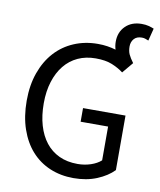

<svg xmlns="http://www.w3.org/2000/svg" viewBox="-89 -875 796 957"><g transform="rotate(10 308.5 -396.0)"><path d="M348 12Q283 12 228.5 -11Q174 -34 135 -77.5Q96 -121 74 -184.5Q52 -248 52 -328Q52 -407 74.5 -470Q97 -533 137 -577Q177 -621 232.5 -644.5Q288 -668 353 -668Q379 -668 401.5 -664.5Q424 -661 444 -655Q438 -674 438 -695Q438 -743 469 -773.5Q500 -804 551 -804Q571 -804 586 -800Q601 -796 613 -791L597 -728Q589 -731 581.5 -734Q574 -737 563 -737Q537 -737 523.5 -721.5Q510 -706 510 -683Q510 -660 517.5 -643.5Q525 -627 542 -604L496 -549Q471 -568 438 -581.5Q405 -595 355 -595Q305 -595 265 -576.5Q225 -558 197 -523.5Q169 -489 153.5 -440Q138 -391 138 -330Q138 -268 152.5 -218.5Q167 -169 194.5 -134Q222 -99 262.5 -80Q303 -61 356 -61Q391 -61 422.5 -71.5Q454 -82 474 -100V-271H335V-340H550V-64Q518 -31 466 -9.5Q414 12 348 12Z"/></g></svg>

Font: CV Source Sans
Style: Regular
Weight: 400
Designer: Paul D. Hunt
Foundry: Adobe Systems Incorporated
Version: Version 3.001